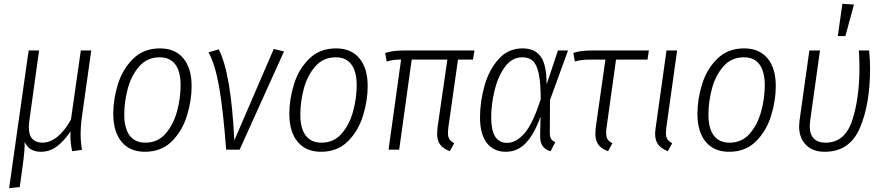

<svg xmlns="http://www.w3.org/2000/svg" viewBox="-20 -789 4667 1012"><path d="M405 -81Q405 -41 412 1L360 8Q351 -39 351 -71L352 -97Q319 -47 281 -18Q243 11 196 11Q133 11 110 -41Q111 4 100 81L84 197L28 203L131 -523H186L134 -148Q132 -137 132 -118Q132 -75 151.5 -56Q171 -37 203 -37Q244 -37 282.5 -68Q321 -99 354 -159L406 -523H461L412 -175Q405 -125 405 -81Z M577 -189Q577 -267 602 -346.5Q627 -426 682.5 -480Q738 -534 823 -534Q903 -534 946.5 -481.5Q990 -429 990 -335Q990 -258 965 -178Q940 -98 885 -43.5Q830 11 744 11Q664 11 620.5 -42Q577 -95 577 -189ZM932 -339Q932 -412 904 -449.5Q876 -487 822 -487Q755 -487 713 -438Q671 -389 653 -320Q635 -251 635 -185Q635 -112 663.5 -74.5Q692 -37 746 -37Q812 -37 853.5 -85.5Q895 -134 913.5 -203.5Q932 -273 932 -339Z M1215 -49 1423 -531 1477 -518 1243 0H1172Q1156 -214 1134.5 -333.5Q1113 -453 1079 -513L1133 -529Q1198 -402 1215 -49Z M1505 -189Q1505 -267 1530 -346.5Q1555 -426 1610.5 -480Q1666 -534 1751 -534Q1831 -534 1874.5 -481.5Q1918 -429 1918 -335Q1918 -258 1893 -178Q1868 -98 1813 -43.5Q1758 11 1672 11Q1592 11 1548.5 -42Q1505 -95 1505 -189ZM1860 -339Q1860 -412 1832 -449.5Q1804 -487 1750 -487Q1683 -487 1641 -438Q1599 -389 1581 -320Q1563 -251 1563 -185Q1563 -112 1591.5 -74.5Q1620 -37 1674 -37Q1740 -37 1781.5 -85.5Q1823 -134 1841.5 -203.5Q1860 -273 1860 -339Z M2343 -116Q2341 -96 2341 -89Q2341 -68 2348.5 -56Q2356 -44 2374 -34L2351 8Q2315 -6 2299.5 -27.5Q2284 -49 2284 -85Q2284 -94 2286 -116L2338 -475H2150L2084 0H2028L2094 -475Q2072 -475 2056 -473Q2040 -471 2018 -465L2010 -510Q2033 -517 2056.5 -520Q2080 -523 2117 -523H2481L2473 -475H2394Z M2861 -344 2921 -523H2974L2879 -262L2878 -89Q2878 -67 2885 -56.5Q2892 -46 2907 -40L2882 8Q2857 2 2841.5 -17.5Q2826 -37 2827 -73L2829 -174Q2795 -80 2751 -34.5Q2707 11 2646 11Q2582 11 2546 -35.5Q2510 -82 2510 -170Q2510 -252 2533.5 -336Q2557 -420 2607.5 -477Q2658 -534 2734 -534Q2799 -534 2830 -491Q2861 -448 2861 -344ZM2569 -170Q2569 -36 2652 -36Q2701 -36 2745 -87Q2789 -138 2830 -266Q2830 -354 2819.5 -401.5Q2809 -449 2788.5 -468Q2768 -487 2733 -487Q2678 -487 2641 -436Q2604 -385 2586.5 -311.5Q2569 -238 2569 -170Z M3177 -116Q3175 -105 3175 -88Q3175 -67 3182.5 -55Q3190 -43 3208 -34L3185 8Q3149 -5 3133.5 -27Q3118 -49 3118 -85Q3118 -94 3120 -116L3171 -475H3099Q3069 -475 3050 -473Q3031 -471 3010 -465L3002 -510Q3022 -517 3046 -520Q3070 -523 3106 -523H3400L3393 -475H3227Z M3492 -116Q3490 -96 3490 -89Q3490 -68 3497.5 -56Q3505 -44 3523 -34L3500 8Q3465 -6 3449 -27.5Q3433 -49 3433 -84Q3433 -98 3436 -116L3493 -523H3549Z M3656 -189Q3656 -267 3681 -346.5Q3706 -426 3761.5 -480Q3817 -534 3902 -534Q3982 -534 4025.5 -481.5Q4069 -429 4069 -335Q4069 -258 4044 -178Q4019 -98 3964 -43.5Q3909 11 3823 11Q3743 11 3699.5 -42Q3656 -95 3656 -189ZM4011 -339Q4011 -412 3983 -449.5Q3955 -487 3901 -487Q3834 -487 3792 -438Q3750 -389 3732 -320Q3714 -251 3714 -185Q3714 -112 3742.5 -74.5Q3771 -37 3825 -37Q3891 -37 3932.5 -85.5Q3974 -134 3992.5 -203.5Q4011 -273 4011 -339Z M4566 -428Q4566 -239 4512 -114Q4458 11 4327 11Q4263 11 4227.5 -26Q4192 -63 4192 -123Q4192 -132 4194 -152L4246 -523H4302L4250 -151Q4248 -133 4248 -124Q4248 -81 4269.5 -59Q4291 -37 4331 -37Q4433 -37 4471.5 -153.5Q4510 -270 4510 -431Q4510 -480 4507 -523H4561Q4566 -471 4566 -428ZM4420 -769 4481 -765 4436 -599H4396Z"/></svg>

Font: Fira Sans Condensed Light
Style: Italic
Weight: 300
Width: 3
Italic angle: -8°
Designer: Carrois Corporate & Edenspiekermann AG
Foundry: Carrois Corporate GbR & Edenspiekermann AG
Version: Version 4.203